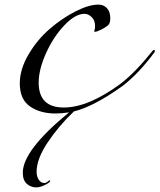

<svg xmlns="http://www.w3.org/2000/svg" viewBox="-20 -471 693 834"><path d="M301 13Q234 77 186.5 148.5Q139 220 139 275Q139 296 148.5 310Q158 324 173 324Q180 324 187 318Q194 312 195 312Q198 312 198 315Q198 321 176 332Q154 343 138 343Q114 343 96.5 327.5Q79 312 79 279Q79 182 280 17Q248 22 221 22Q155 22 110.5 -8.5Q66 -39 66 -109Q66 -170 104 -234.5Q142 -299 196 -345.5Q250 -392 308 -421.5Q366 -451 407 -451Q431 -451 445 -435Q459 -419 459 -393Q459 -374 453 -365.5Q447 -357 421 -343Q401 -333 393 -333Q389 -333 389 -335Q389 -336 390 -338.5Q391 -341 392 -346Q393 -351 393 -357Q393 -383 378 -397Q363 -411 347 -411Q307 -411 259.5 -361Q212 -311 180 -240Q148 -169 148 -112Q148 -4 257 -4Q364 -4 505 -108Q567 -156 641 -248Q645 -254 649 -254Q653 -254 653 -250Q653 -248 651 -244Q583 -152 513 -98Q387 -8 301 13Z"/></svg>

Font: Miama Nueva
Style: Medium
Weight: 400
Italic angle: -28°
Version: Version 1.0